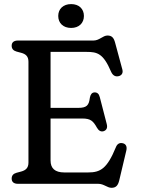

<svg xmlns="http://www.w3.org/2000/svg" viewBox="-20 -898 692 938"><path d="M327.5 -761.5C366 -761.5 390 -785.5 390 -820C390 -854.5 366 -878 327.5 -878C289 -878 264.5 -854.5 264.5 -820C264.5 -785 289 -761.5 327.5 -761.5ZM578.5 -198.5C564.5 -201.5 552.5 -195.5 546 -178.5C503 -74 471 -55.5 410 -55.5H294.5C248.5 -55.5 227 -75.5 227 -114V-319H381.5C422.5 -319 435 -307.5 454 -273.5C462 -259.5 473.5 -253 486 -257C500 -261.5 506.5 -273 501.5 -292L467.5 -423.5C463.5 -440 454.5 -447.5 440.5 -446.5C428.5 -445.5 422 -436 419 -420.5C414.5 -384 404.5 -371 362 -371H227V-644.5H402.5C455.5 -644.5 484.5 -637 522.5 -548C531 -528.5 544 -523 557.5 -525.5C573 -528 582.5 -540 578 -557.5L542.5 -689C536 -713.5 526.5 -724.5 505 -724.5C482.5 -724.5 465.5 -700 437 -700H68C47 -700 37 -690.5 37 -674.5C37 -660 45 -650.5 61 -646L83.5 -640C106 -634 119 -622.5 119 -596.5V-103.5C119 -77.5 105.5 -66 83.5 -60L61 -54C44.5 -49.5 37 -40 37 -25.5C37 -9.5 47 0 68 0H460C487.5 0 503.5 19.5 525 19.5C546.5 19.5 556.5 8 562.5 -16.5L597 -162C602 -182 595 -195.5 578.5 -198.5Z"/></svg>

Font: dr Title
Style: Regular
Weight: 400
Version: Version 1.000;hotconv 1.0.109;makeotfexe 2.5.65596